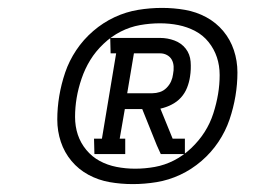

<svg xmlns="http://www.w3.org/2000/svg" viewBox="-20 -904 640 486"><path d="M219 -514 218 -553H238L274 -769H260L259 -808H385Q404 -808 421.5 -801.5Q439 -795 450 -781Q461 -767 462.5 -748Q464 -729 461 -710Q459 -696 453.5 -682Q448 -668 438 -657Q428 -646 414 -639Q400 -632 386 -629L417 -553H448V-514H387L377 -536L340 -628H296L283 -553H297V-514ZM302 -668H366Q375 -668 384.5 -671Q394 -674 401.5 -681.5Q409 -689 413 -698Q417 -707 418 -716Q420 -726 419.5 -735.5Q419 -745 415 -752.5Q411 -760 403 -764.5Q395 -769 385 -769H319ZM316 -438Q286 -438 257.5 -443Q229 -448 204 -461.5Q179 -475 161 -496.5Q143 -518 134 -545Q125 -572 125 -601.5Q125 -631 130 -661Q135 -691 145 -720.5Q155 -750 173 -777Q191 -804 216 -825.5Q241 -847 270 -860.5Q299 -874 329.5 -879Q360 -884 390 -884Q420 -884 448.5 -879Q477 -874 502 -860.5Q527 -847 545 -825.5Q563 -804 572 -777Q581 -750 581 -720.5Q581 -691 576 -661Q571 -631 561 -601.5Q551 -572 533 -545Q515 -518 490 -496.5Q465 -475 436 -461.5Q407 -448 376.5 -443Q346 -438 316 -438ZM322 -477Q347 -477 372 -481.5Q397 -486 420.5 -498Q444 -510 464 -529Q484 -548 498 -570Q512 -592 520 -617Q528 -642 532 -666Q536 -690 536 -714Q536 -738 529 -759Q522 -780 508 -797.5Q494 -815 474 -825.5Q454 -836 431.5 -840.5Q409 -845 385 -845Q360 -845 334.5 -840.5Q309 -836 285.5 -824Q262 -812 242 -793Q222 -774 208.5 -752Q195 -730 186.5 -705Q178 -680 174 -656Q170 -632 170 -608Q170 -584 177 -563Q184 -542 198.5 -524.5Q213 -507 232.5 -496.5Q252 -486 275 -481.5Q298 -477 322 -477Z"/></svg>

Font: Iosevka Etoile
Style: Italic
Weight: 400
Italic angle: -9°
Designer: Belleve Invis
Foundry: Belleve Invis
Version: Version 22.1.2; ttfautohint (v1.8.4)